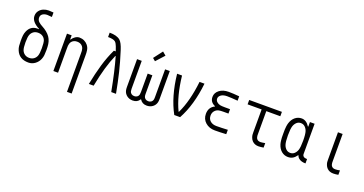

<svg xmlns="http://www.w3.org/2000/svg" viewBox="-48 -1952 6095 3218"><g transform="rotate(20 3000.0 -343.0)"><path d="M375 -515.6Q327.5 -515.6 294.6 -492.2Q261.7 -468.8 246.1 -430.3Q229.2 -388.7 229.2 -291.7Q229.2 -195.3 246.1 -153Q262.4 -113.3 295.9 -90.5Q329.4 -67.7 375 -67.7Q420.6 -67.7 454.1 -90.5Q487.6 -113.3 503.9 -153Q520.8 -195.3 520.8 -291.7Q520.8 -393.2 506.5 -430.3Q491.5 -470.1 457.4 -492.8Q423.2 -515.6 375 -515.6ZM365.2 -582Q218.8 -657.6 218.8 -761.7Q218.8 -813.2 247.7 -851.6Q276.7 -890 321 -908.5Q365.2 -927.1 416.7 -927.1Q450.5 -927.1 500 -921.9V-842.4Q441.4 -849 416.7 -849Q368.5 -849 335.3 -826.5Q302.1 -804 302.1 -761.7Q302.1 -738.3 310.5 -719.1Q319 -699.9 336.3 -684.9Q353.5 -669.9 368.8 -659.8Q384.1 -649.7 409.2 -636.1Q434.2 -622.4 446 -614.6Q538.4 -554 572.9 -479.2Q592.4 -437.5 598.3 -393.9Q604.2 -350.3 604.2 -291.7Q604.2 -235 600.3 -198.6Q596.4 -162.1 582 -127Q558.6 -67.7 506.2 -28.6Q453.8 10.4 388 10.4Q223.3 10.4 168 -127Q153.6 -162.1 149.7 -198.6Q145.8 -235 145.8 -291.7Q145.8 -350.3 150.1 -386.7Q154.3 -423.2 168.6 -457.7Q217.4 -576.8 341.1 -576.8Q348.3 -576.8 365.2 -575.5Z M1054.7 -677.1Q1101.6 -677.1 1140.6 -658.2Q1179.7 -639.3 1205.1 -607.4Q1221.4 -587.2 1231.1 -565.8Q1240.9 -544.3 1244.5 -518.2Q1248 -492.2 1249 -475.3Q1250 -458.3 1250 -427.7V250H1166.7V-427.7Q1166.7 -463.5 1165.7 -481.1Q1164.7 -498.7 1157.9 -520.5Q1151 -542.3 1137.4 -558.6Q1102.2 -599 1041.7 -599Q981.1 -599 946 -558.6Q932.3 -542.3 925.5 -520.5Q918.6 -498.7 917.6 -481.1Q916.7 -463.5 916.7 -427.7V0H833.3V-666.7H916.7V-593.8H923.2Q947.3 -631.5 982.7 -654.3Q1018.2 -677.1 1054.7 -677.1Z M1729.2 -591.8H1722.7Q1620.4 -361.3 1551.4 0H1466.1Q1505.2 -196 1552.4 -358.1Q1599.6 -520.2 1669.9 -666.7H1703.1Q1682.9 -725.3 1675.5 -745.4Q1668 -765.6 1655.6 -788.4Q1643.2 -811.2 1628.3 -822.3Q1593.8 -849 1500 -849V-927.1Q1628.3 -927.1 1689.5 -875.7Q1735 -837.9 1774.1 -714.2Q1835.3 -522.1 1873.7 -362.6Q1912.1 -203.1 1950.5 0H1865.2Q1796.9 -361.3 1729.2 -591.8Z M2449.2 -936.2 2511.1 -884.1 2377 -736.3 2328.1 -777.3ZM2371.7 -54.7Q2332.7 10.4 2250 10.4Q2189.5 10.4 2145.5 -22.8Q2101.6 -56 2089.2 -108.7Q2083.3 -132.8 2083.3 -171.9V-666.7H2166.7V-171.9Q2166.7 -142.6 2170.6 -125.7Q2176.4 -99.6 2197.9 -83.7Q2219.4 -67.7 2250 -67.7Q2280.6 -67.7 2302.1 -83.7Q2323.6 -99.6 2329.4 -125.7Q2333.3 -142.6 2333.3 -171.9V-500H2416.7V-171.9Q2416.7 -142.6 2420.6 -125.7Q2426.4 -99.6 2447.9 -83.7Q2469.4 -67.7 2500 -67.7Q2530.6 -67.7 2552.1 -83.7Q2573.6 -99.6 2579.4 -125.7Q2583.3 -142.6 2583.3 -171.9V-666.7H2666.7V-171.9Q2666.7 -132.8 2660.8 -108.7Q2648.4 -56 2604.5 -22.8Q2560.5 10.4 2500 10.4Q2417.3 10.4 2378.3 -54.7Z M2797.5 -666.7H2885.4Q2925.1 -310.5 3038.4 -77.5H3044.9Q3158.2 -310.5 3197.9 -666.7H3285.8Q3243.5 -273.4 3093.8 0H2989.6Q2839.8 -273.4 2797.5 -666.7Z M3580.1 -366.5V-373Q3487 -411.5 3487 -505.9Q3487 -578.1 3550.5 -627.6Q3613.9 -677.1 3715.5 -677.1Q3793.6 -677.1 3904.9 -666.7V-588.5Q3778.6 -599 3715.5 -599Q3646.5 -599 3608.4 -571.3Q3570.3 -543.6 3570.3 -505.9Q3570.3 -472 3596 -448.2Q3621.7 -424.5 3657.6 -417.3Q3687.5 -411.5 3744.1 -411.5H3834.6V-333.3H3744.8Q3691.4 -333.3 3664.7 -327.5Q3619.8 -317.7 3591.8 -283.5Q3563.8 -249.3 3563.8 -200.5Q3563.8 -139.3 3605.8 -103.5Q3647.8 -67.7 3716.1 -67.7Q3802.1 -67.7 3918 -74.2V3.9Q3805.3 10.4 3716.1 10.4Q3613.3 10.4 3546.9 -48.5Q3480.5 -107.4 3480.5 -200.5Q3480.5 -318.4 3580.1 -366.5Z M4666.7 -666.7V-588.5H4416.7Q4416.7 -588.5 4416.7 -181.6Q4416.7 -161.5 4417.3 -150.4Q4418 -139.3 4422.2 -123.7Q4426.4 -108.1 4434.9 -96.4Q4456.4 -67.7 4500 -67.7Q4526.7 -67.7 4583.3 -78.8V1.3Q4527.3 10.4 4493.5 10.4Q4423.8 10.4 4380.9 -33.9Q4358.7 -56.6 4347.7 -86.9Q4336.6 -117.2 4335 -135.1Q4333.3 -153 4333.3 -181.6V-588.5H4083.3V-666.7Z M5171.2 -76.8Q5138 -30.6 5102.2 -10.1Q5066.4 10.4 5018.2 10.4Q4953.8 10.4 4903.6 -30.3Q4853.5 -71 4830.7 -143.9Q4822.3 -171.2 4818 -205.1Q4813.8 -238.9 4813.2 -262.7Q4812.5 -286.5 4812.5 -333.3Q4812.5 -380.2 4813.2 -404Q4813.8 -427.7 4818 -461.6Q4822.3 -495.4 4830.7 -522.8Q4853.5 -595.7 4903.6 -636.4Q4953.8 -677.1 5018.2 -677.1Q5101.6 -677.1 5160.2 -585.3H5166.7V-666.7H5250V-135.4Q5250 -123 5250.7 -116.9Q5251.3 -110.7 5255.5 -101.2Q5259.8 -91.8 5268.2 -84.6Q5290.4 -67.1 5333.3 -67.1V10.4Q5257.2 10.4 5214.2 -23.4Q5186.2 -44.9 5177.7 -76.8ZM4912.8 -500Q4895.8 -448.6 4895.8 -333.3Q4895.8 -218.1 4912.8 -166.7Q4927.1 -124.3 4957.4 -96Q4987.6 -67.7 5031.2 -67.7Q5074.9 -67.7 5105.1 -96Q5135.4 -124.3 5149.7 -166.7Q5166.7 -218.1 5166.7 -333.3Q5166.7 -448.6 5149.7 -500Q5135.4 -542.3 5105.1 -570.6Q5074.9 -599 5031.2 -599Q4987.6 -599 4957.4 -570.6Q4927.1 -542.3 4912.8 -500Z M5916.7 1.3Q5867.2 10.4 5826.8 10.4Q5757.2 10.4 5714.2 -33.9Q5692.1 -56.6 5681 -86.9Q5669.9 -117.2 5668.3 -135.1Q5666.7 -153 5666.7 -181.6V-666.7H5750V-181.6Q5750 -161.5 5750.7 -150.4Q5751.3 -139.3 5755.5 -123.7Q5759.8 -108.1 5768.2 -96.4Q5789.7 -67.7 5833.3 -67.7Q5872.4 -67.7 5916.7 -77.5Z"/></g></svg>

Font: Monoid
Style: Regular
Weight: 400
Width: 4
Monospace: yes
Designer: Andreas Larsen (@larsenwork)
Version: Version 0.61